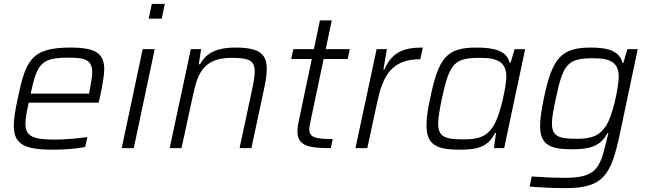

<svg xmlns="http://www.w3.org/2000/svg" viewBox="-20 -763 3348 989"><path d="M253 8C310 8 380 3 419 -6L430 -57C383 -50 312 -44 261 -44C148 -44 111 -62 111 -127C111 -153 118 -189 128 -234H488L493 -255C507 -316 517 -378 517 -404C517 -487 475 -518 342 -518C137 -518 112 -448 71 -254C59 -197 51 -152 51 -117C51 -22 101 8 253 8ZM439 -281H138C172 -439 194 -466 336 -466C418 -466 455 -455 455 -389C455 -367 449 -337 442 -299Z M762 -743 746 -667H813L829 -743ZM715 -510 607 0H669L777 -510Z M963 -510 854 0H915L972 -263C995 -367 1016 -465 1171 -465C1259 -465 1292 -454 1292 -394C1292 -372 1287 -341 1279 -304L1214 0H1275L1342 -314C1350 -350 1354 -382 1354 -408C1354 -485 1317 -518 1192 -518C1083 -518 1038 -481 1010 -432H1004L1016 -510Z M1684 0 1694 -47C1609 -47 1573 -53 1573 -98C1573 -106 1577 -126 1579 -136L1647 -459H1771L1782 -510H1658L1689 -658H1628L1597 -510H1491L1480 -459H1586L1520 -144C1515 -122 1512 -103 1512 -88C1512 -12 1567 0 1684 0Z M1920 -510 1811 0H1872L1924 -241C1952 -368 1994 -458 2145 -458L2158 -518C2065 -518 2001 -499 1960 -405H1955L1973 -510Z M2348 8C2436 8 2493 -4 2530 -78H2535L2524 0H2577L2685 -510H2631L2610 -440H2605C2591 -499 2532 -518 2435 -518C2281 -518 2239 -467 2196 -257C2183 -199 2177 -153 2177 -118C2177 -19 2225 8 2348 8ZM2369 -45C2273 -45 2237 -57 2237 -127C2237 -157 2245 -199 2256 -255C2296 -440 2321 -465 2455 -465C2550 -465 2588 -438 2588 -367C2588 -321 2558 -170 2521 -113C2490 -65 2454 -45 2369 -45Z M2896 206C3090 206 3128 135 3172 -69L3265 -510H3212L3191 -439H3186C3172 -499 3114 -518 3024 -518C2870 -518 2825 -465 2781 -255C2769 -196 2762 -150 2762 -115C2762 -20 2809 6 2926 6C3016 6 3072 -8 3109 -77H3114L3099 -18C3069 107 3045 153 2888 153C2838 153 2770 150 2719 146L2708 198C2751 202 2830 206 2896 206ZM2953 -48C2858 -48 2823 -60 2823 -128C2823 -157 2831 -199 2843 -255C2881 -438 2906 -463 3038 -463C3129 -463 3167 -437 3167 -368C3167 -317 3137 -164 3099 -111C3068 -67 3033 -48 2953 -48Z"/></svg>

Font: Saira UNSAM Light Italic
Style: Regular
Weight: 300
Italic angle: -12°
Designer: Hector Gatti with collaboration of the Omnibus-Type team
Foundry: Omnibus-Type
Version: Version 0.072;PS 000.072;hotconv 1.0.88;makeotf.lib2.5.64775